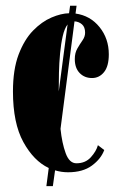

<svg xmlns="http://www.w3.org/2000/svg" viewBox="-20 -574 400 652"><path d="M137.5 58 145.5 -3.5Q94.5 -27.5 59.2 -91.8Q24 -156 24 -263.5Q24 -338 43.2 -388.8Q62.5 -439.5 92.2 -470Q122 -500.5 154.8 -514.5Q187.5 -528.5 214.5 -529L218 -554.5H240L236.5 -528Q286.5 -521 318 -482Q349.5 -443 349.5 -389.5Q349.5 -349 333.2 -329Q317 -309 292.5 -309Q267 -309 250.5 -326Q234 -343 234 -373.5Q234 -394.5 242.8 -409.5Q251.5 -424.5 260.2 -437Q269 -449.5 269 -463Q269 -482 258.5 -491.2Q248 -500.5 233 -501.5L185.5 -136.5Q190.5 -88 203 -53.8Q215.5 -19.5 239.5 -19.5Q270 -19.5 288.5 -40Q307 -60.5 312.5 -81L334 -64.5Q323 -34.5 292.2 -11.8Q261.5 11 211 11Q188.5 11 167 4.5L159.5 58ZM179.5 -267.5Q179.5 -265.5 179.5 -263.5L209.5 -491Q199 -477.5 193 -451.2Q187 -425 184 -392.5Q181 -360 180.2 -327Q179.5 -294 179.5 -267.5Z"/></svg>

Font: Imbue 50pt Black
Style: Regular
Weight: 900
Designer: Tyler Finck
Foundry: Etcetera Type Company
Version: Version 1.102; ttfautohint (v1.8.3)